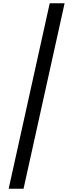

<svg xmlns="http://www.w3.org/2000/svg" viewBox="-20 -886 448 1174"><path d="M375 -866 124 268H33L284 -866Z"/></svg>

Font: Noto Sans Telugu UI Condensed Medium
Style: Regular
Weight: 500
Width: 3
Designer: Jelle Bosma - Monotype Design Team
Foundry: Monotype Imaging Inc.
Version: Version 2.006; ttfautohint (v1.8.4.7-5d5b)